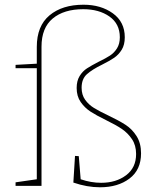

<svg xmlns="http://www.w3.org/2000/svg" viewBox="-20 -788 645 814"><path d="M440 -298Q484 -277 512 -259Q540 -241 559 -211Q578 -181 578 -138Q578 -68 529 -31Q480 6 404 6Q349 6 291 -14L298 -127L314 -126L322 -28Q366 -13 409 -13Q472 -13 514.5 -45Q557 -77 557 -135Q557 -172 539.5 -198Q522 -224 497 -241Q472 -258 429 -279Q388 -299 363.5 -315Q339 -331 322 -355.5Q305 -380 305 -415Q305 -445 317.5 -465.5Q330 -486 348.5 -498Q367 -510 398 -526Q429 -541 446.5 -552.5Q464 -564 476 -583Q488 -602 488 -630Q488 -687 444 -718Q400 -749 333 -749Q251 -749 203.5 -709.5Q156 -670 156 -590V0H46V-15L136 -28V-499H46V-513L136 -518V-589Q136 -678 190 -723Q244 -768 334 -768Q408 -768 458.5 -731.5Q509 -695 509 -630Q509 -598 496 -577Q483 -556 464 -543Q445 -530 413 -514Q370 -493 348 -473Q326 -453 326 -416Q326 -386 341 -365Q356 -344 379 -330Q402 -316 440 -298Z"/></svg>

Font: Bitter Pro Thin
Style: Regular
Weight: 250
Designer: Sol Matas, and Bitter project Authors
Foundry: Sol Matas
Version: Version 1.010